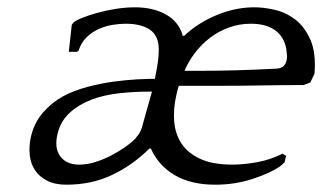

<svg xmlns="http://www.w3.org/2000/svg" viewBox="-20 -495 883 526"><path d="M569.5 11C605.5 11 639.3 5.8 671 -4.5C702.8 -14.8 728.1 -26.3 747 -39L759.5 -50L763.7 -68L754.1 -74C731.5 -62.7 708 -54.8 683.7 -50.5C659.3 -46.2 636.8 -44 616.2 -44C580.8 -44 551.9 -49.2 529.2 -59.5C506.6 -69.8 489.5 -83.7 477.8 -101C466.2 -118.3 459.3 -138.5 457.3 -161.5C455.3 -184.5 457.2 -208.7 463 -234L465.9 -246.5C466.9 -250.8 468.3 -255.3 470 -260H589C625 -260 662.1 -260.3 700.3 -261C738.4 -261.7 775.5 -262 811.5 -262L830.1 -269L841.6 -293C844.6 -331.7 840.8 -362.8 830.2 -386.5C819.7 -410.2 805.9 -428.5 788.9 -441.5C771.9 -454.5 753.3 -463.3 733 -468C712.8 -472.7 694 -475 676.7 -475C642 -475 607.5 -467.8 573.2 -453.5C538.9 -439.2 509.4 -420.3 484.7 -397H480.7C473.8 -422.3 458.6 -441.7 435 -455C411.5 -468.3 383 -475 349.7 -475C332.3 -475 314.5 -473.5 296.1 -470.5C277.8 -467.5 260.9 -463.8 245.6 -459.5C230.2 -455.2 216.7 -450.7 205 -446C193.2 -441.3 185.2 -437 181 -433L176.6 -427L168.5 -353H190.5L195.2 -356C200.1 -371.3 207.6 -383.8 217.8 -393.5C228.1 -403.2 239.3 -410.7 251.5 -416C263.8 -421.3 276.3 -425 289.1 -427C301.9 -429 313.6 -430 324.3 -430C349.6 -430 370.2 -425.5 386.2 -416.5C402.1 -407.5 411.4 -393 414.1 -373C415.3 -363.7 415.2 -351.8 413.9 -337.5C412.6 -323.2 409.4 -303.7 404.4 -279H390.4C384.4 -279 372.3 -278.5 354.1 -277.5C335.8 -276.5 315.2 -274.5 292.2 -271.5C269.2 -268.5 245 -263.7 219.8 -257C194.6 -250.3 172.1 -241.7 152.3 -231C130.9 -219 112.4 -203.8 96.8 -185.5C81.3 -167.2 70.6 -145.7 64.9 -121C60.9 -103.7 59.8 -87 61.4 -71C63 -55 67.8 -41 75.7 -29C83.6 -17 94.7 -7.3 109 0C123.3 7.3 140.8 11 161.5 11C208.1 11 250.2 2 287.7 -16C325.2 -34 359.1 -58 389.3 -88H393.3C407.4 -56.7 429.3 -32.3 459 -15C488.6 2.3 525.5 11 569.5 11ZM350.5 -115C343.5 -107.7 334.2 -100 322.7 -92C311.2 -84 298.5 -76.3 284.4 -69C270.4 -61.7 255.8 -55.7 240.8 -51C225.7 -46.3 211.2 -44 197.2 -44C173.8 -44 156.6 -51.5 145.3 -66.5C134.1 -81.5 131.5 -101.7 137.3 -127C142.9 -151 154.1 -170.7 170.9 -186C187.8 -201.3 207.7 -213.3 230.7 -222C253.8 -230.7 278.9 -236.5 306.3 -239.5C333.6 -242.5 360.7 -244 387.3 -244H396.3L368.2 -144C366 -137.3 363.2 -131.7 359.8 -127C356.4 -122.3 353.3 -118.3 350.5 -115ZM667.3 -430C697.9 -430 721.6 -422.8 738.3 -408.5C755 -394.2 764.1 -374.3 765.6 -349C766.1 -345.7 766.4 -342.3 766.3 -339C766.2 -335.7 765.6 -332 764.7 -328C763.5 -322.7 760.9 -318 757 -314C753.1 -310 746.7 -307.7 737.9 -307C700.1 -305 663.9 -303.5 629.3 -302.5C594.8 -301.5 559.8 -301 524.5 -301H485.5C492.8 -318.3 502.5 -334.8 514.4 -350.5C526.4 -366.2 540 -379.8 555.4 -391.5C570.7 -403.2 587.9 -412.5 606.8 -419.5C625.8 -426.5 645.9 -430 667.3 -430Z"/></svg>

Font: Quattrocento
Style: Italic
Weight: 400
Italic angle: -13°
Designer: Pablo Impallari
Foundry: Pablo Impallari, Igino Marini, Branda Gallo
Version: Version 2.000